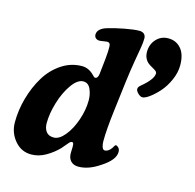

<svg xmlns="http://www.w3.org/2000/svg" viewBox="-106 -819 955 942"><g transform="rotate(15 372.0 -348.5)"><path d="M551.8 -432.1Q551.8 -435.1 552.7 -437.7Q553.7 -440.4 554.9 -442.6Q556.2 -444.8 559.3 -447.8Q562.5 -450.7 564.2 -452.4Q565.9 -454.1 570.6 -457.8Q575.2 -461.4 577.1 -463.4Q593.8 -477.5 607.4 -495.8Q621.1 -514.2 621.1 -529.3Q621.1 -536.1 613.8 -541.7Q606.4 -547.4 596.2 -552.7Q585.9 -558.1 575.7 -565.7Q565.4 -573.2 558.1 -587.4Q550.8 -601.6 550.8 -620.6Q550.8 -658.7 575 -685.1Q599.1 -711.4 635.7 -711.4Q675.8 -711.4 700.7 -682.4Q725.6 -653.3 725.6 -598.1Q725.6 -561 708.5 -522.7Q691.4 -484.4 668.2 -458.3Q645 -432.1 622.3 -415.5Q599.6 -398.9 586.4 -398.9Q575.7 -398.9 563.7 -410.6Q551.8 -422.4 551.8 -432.1ZM14.2 -119.1Q14.2 -180.7 31.5 -242.4Q48.8 -304.2 79.6 -355.2Q110.4 -406.2 158.2 -438.2Q206.1 -470.2 262.2 -470.2Q294.4 -470.2 321.3 -444.3Q332.5 -431.6 337.4 -431.6Q351.6 -431.6 354.5 -455.6L358.4 -491.7Q370.6 -592.3 364.3 -608.9Q360.8 -617.7 349.6 -617.7Q344.7 -617.7 329.8 -615Q314.9 -612.3 308.1 -612.8Q297.9 -613.8 291.3 -620.1Q284.7 -626.5 284.7 -637.2Q284.7 -652.3 297.1 -663.8Q309.6 -675.3 332 -681.6Q365.2 -691.9 413.8 -701.2Q462.4 -710.4 488.3 -710.4Q504.4 -710.4 512.9 -702.4Q521.5 -694.3 521.5 -680.2Q521.5 -659.7 517.3 -635.5Q513.2 -611.3 504.4 -560.1Q495.6 -508.8 487.8 -446.8L470.2 -302.7Q457.5 -200.7 457.5 -141.6Q457.5 -126.5 461.4 -114Q465.3 -101.6 472.7 -99.6Q482.4 -98.1 492.7 -104.7Q502.9 -111.3 509.8 -122.1Q510.7 -124 512.5 -126.5Q514.2 -128.9 514.6 -130.4Q518.1 -138.2 523.4 -138.2Q530.3 -137.2 536.9 -129.6Q543.5 -122.1 543.5 -109.4Q543.5 -68.4 477.5 -26.4Q421.9 11.2 371.1 11.2Q346.2 11.2 332.3 -3.4Q318.4 -18.1 318.4 -42.5Q318.4 -49.3 318.8 -59.8Q319.3 -70.3 319.3 -75.7Q319.3 -81.1 318.6 -86.9Q317.9 -92.8 315.9 -95.2Q314 -97.7 310.1 -97.7Q304.7 -97.7 298.3 -91.6Q292 -85.4 282.7 -73.5Q273.4 -61.5 267.1 -55.2Q240.7 -27.8 205.3 -7.3Q169.9 13.2 131.3 13.2Q81.1 13.2 47.6 -26.6Q14.2 -66.4 14.2 -119.1ZM217.3 -95.7Q245.1 -95.7 273.2 -130.1Q301.3 -164.6 318.8 -216.3Q336.4 -268.1 336.4 -315.9Q336.4 -347.2 324.5 -373.3Q312.5 -399.4 287.6 -399.4Q258.3 -399.4 229.2 -358.4Q200.2 -317.4 183.1 -260.5Q166 -203.6 166 -154.8Q166 -128.9 178.5 -112.3Q190.9 -95.7 217.3 -95.7Z"/></g></svg>

Font: Cooper*
Style: Bold Italic
Weight: 700
Italic angle: -7°
Designer: Owen Earl
Foundry: indestructible type*
Version: Version 0.001